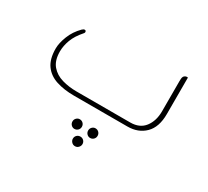

<svg xmlns="http://www.w3.org/2000/svg" viewBox="-113 -519 975 900"><g transform="rotate(30 374.5 -69.0)"><path d="M251 -23H543Q594 -23 620 -57Q646 -91 646 -143V-307Q646 -313 646.5 -319.5Q647 -326 650 -332Q657 -341 667 -341H670Q672 -341 672 -338V-143Q672 -72 635.5 -36Q599 0 541 0H251Q198 0 156 -13.5Q114 -27 90.5 -59.5Q67 -92 67 -149Q67 -178 82 -216.5Q97 -255 128 -286Q131 -288 134 -290.5Q137 -293 141 -293Q149 -293 149 -284Q149 -280 145 -276Q115 -242 103 -209.5Q91 -177 91 -147Q91 -98 114 -71Q137 -44 174 -33.5Q211 -23 251 -23ZM331 82Q342 82 349.5 89.5Q357 97 357 108Q357 119 349.5 126.5Q342 134 331 134Q321 134 313.5 126.5Q306 119 306 108Q306 97 313.5 89.5Q321 82 331 82ZM416 82Q427 82 434.5 89.5Q442 97 442 108Q442 119 434.5 126.5Q427 134 416 134Q406 134 398.5 126.5Q391 119 391 108Q391 97 398.5 89.5Q406 82 416 82ZM374 151Q385 151 392.5 158.5Q400 166 400 177Q400 187 392.5 195Q385 203 374 203Q363 203 355.5 195Q348 187 348 177Q348 166 355.5 158.5Q363 151 374 151Z"/></g></svg>

Font: Zain ExtraLight
Style: Regular
Weight: 200
Designer: Zain,Boutros
Foundry: Mobile Telecommunications Company (Zain), 2024
Version: Version 1.51; ttfautohint (v1.8.4)